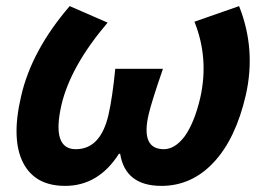

<svg xmlns="http://www.w3.org/2000/svg" viewBox="-20 -594 873 628"><path d="M56 -61Q16 -138 49 -279Q83 -429 208 -574L332 -520Q211 -378 181 -251Q148 -106 228 -106Q309 -106 335 -219Q348 -277 357 -369H513Q475 -259 466 -219Q440 -106 516 -106Q552 -106 584 -148Q616 -193 635 -274Q664 -403 616 -523L762 -574Q818 -433 784 -283Q751 -140 679 -63Q607 14 508 14Q390 14 373 -91H369Q302 14 193 14Q95 14 56 -61Z"/></svg>

Font: KaiGen Gothic CN Bold
Style: Bold
Weight: 700
Designer: Ryoko NISHIZUKA  (kana & ideographs); Paul D. Hunt (Latin, Greek & Cyrillic); Wenlong ZHANG  (bopomofo); Sandoll Communi
Foundry: Adobe Systems Incorporated
Version: Version 1.002.20150501